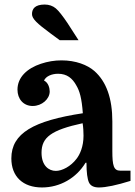

<svg xmlns="http://www.w3.org/2000/svg" viewBox="-20 -816 595 846"><path d="M277 -715C256 -746 239 -768 226 -779C213 -790 196 -796 177 -796C134 -796 121 -777 121 -754C121 -734 141 -714 205 -667L243 -639H326ZM30 -118C30 -38 81 10 165 10C244 10 316 -31 357 -99H361C361 -56 365 -27 372 -12C379 3 394 10 416 10C447 10 494 0 555 -19V-64H510C481 -64 475 -86 475 -151V-281C475 -382 449 -456 396 -503C365 -530 314 -550 251 -550C220 -550 190 -545 160 -535C100 -515 57 -476 57 -421C57 -380 83 -349 124 -349C165 -349 199 -380 199 -413C199 -428 193 -452 174 -461C182 -480 208 -491 236 -491C275 -491 299 -471 316 -440C331 -415 340 -384 345 -317C128 -284 30 -229 30 -118ZM226 -63C195 -63 163 -86 163 -143C163 -211 206 -243 344 -273C347 -256 348 -234 348 -218C348 -170 332 -135 317 -116C292 -83 254 -63 226 -63Z"/></svg>

Font: Domine
Style: Bold
Weight: 700
Designer: Pablo Impallari, Rodrigo Fuenzalida, Brenda Gallo
Foundry: Pablo Impallari, Rodrigo Fuenzalida, Brenda Gallo
Version: Version 2.000